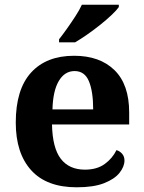

<svg xmlns="http://www.w3.org/2000/svg" viewBox="-20 -786 612 816"><path d="M306 10Q178 10 112.5 -62.5Q47 -135 47 -265Q47 -406 112 -477.5Q177 -549 295 -549Q404 -549 466.5 -488Q529 -427 529 -308V-257H201Q203 -157 238.5 -111Q274 -65 341 -65Q392 -65 425 -89Q458 -113 475 -148Q489 -144 499 -132.5Q509 -121 509 -104Q509 -78 488 -51.5Q467 -25 422.5 -7.5Q378 10 306 10ZM376 -321Q376 -397 358 -440.5Q340 -484 297 -484Q255 -484 230 -442Q205 -400 203 -321ZM231 -619Q246 -638 264.5 -664Q283 -690 300.5 -717Q318 -744 328 -766H485V-756Q476 -743 455 -723Q434 -703 406.5 -681Q379 -659 351 -639.5Q323 -620 299 -606H231Z"/></svg>

Font: Noto Serif Khmer
Style: Bold
Weight: 700
Version: Version 2.003